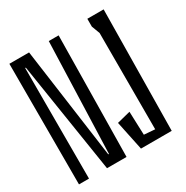

<svg xmlns="http://www.w3.org/2000/svg" viewBox="-163 -845 946 979"><g transform="rotate(-30 309.5 -355.0)"><path d="M24 -710H140L230 -58H234L256 -710H314L304 0H189L87 -651H83V0H24ZM353 -172 432 -192 437 -54 501 -49V-616L483 -664V-710H579L570 0H389Z"/></g></svg>

Font: Bahianita
Style: Regular
Weight: 400
Designer: Pablo Cosgaya & Dani Raskovsky
Foundry: Pablo Cosgaya & Dani Raskovsky
Version: Version 1.008